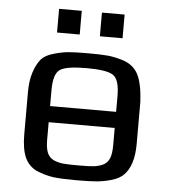

<svg xmlns="http://www.w3.org/2000/svg" viewBox="-50 -704 667 759"><g transform="rotate(5 284.0 -324.5)"><path d="M154 -565V-659H244V-565ZM324 -565V-659H414V-565ZM467 -29Q450 -12 418 -3Q389 5 362 7.5Q335 10 283 10Q220 10 189 6Q155 1 122 -13Q89 -29 74.5 -62.5Q60 -96 60 -153V-321Q60 -366 71 -399.5Q82 -433 99 -453Q115 -471 148 -480Q178 -489 204.5 -491.5Q231 -494 283 -494Q335 -494 361.5 -491.5Q388 -489 418 -480Q463 -467 482.5 -431Q502 -395 506 -321V-153Q506 -68 467 -29ZM414 -273V-336Q414 -403 387 -419Q361 -435 283 -435Q205 -435 179 -419Q152 -403 152 -336V-273ZM152 -209V-140Q152 -107 159.5 -88.5Q167 -70 185 -61Q203 -53 222 -51Q241 -49 283 -49Q325 -49 344 -51Q363 -53 381 -61Q399 -70 406.5 -88.5Q414 -107 414 -140V-209Z"/></g></svg>

Font: Play
Style: Regular
Weight: 400
Designer: Jonas Hecksher (Cyrillic expansion: Cyreal)
Foundry: Jonas Hecksher, Playtype, e-types AS
Version: Version 2.101; ttfautohint (v1.5.65-e2d9)